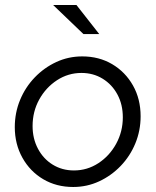

<svg xmlns="http://www.w3.org/2000/svg" viewBox="-20 -736 621 766"><path d="M272 10Q205 10 152.5 -21Q100 -52 69.5 -106.5Q39 -161 39 -229Q39 -286 60 -337Q81 -388 118.5 -427Q156 -466 204.5 -488.5Q253 -511 308 -511Q375 -511 427.5 -480Q480 -449 510.5 -395Q541 -341 541 -272Q541 -215 520 -164Q499 -113 461.5 -74Q424 -35 375.5 -12.5Q327 10 272 10ZM275 -56Q328 -56 372.5 -85Q417 -114 443.5 -162.5Q470 -211 470 -268Q470 -319 448.5 -359Q427 -399 389.5 -422Q352 -445 305 -445Q252 -445 207.5 -416Q163 -387 136.5 -339Q110 -291 110 -233Q110 -183 131.5 -142.5Q153 -102 190.5 -79Q228 -56 275 -56ZM313 -600 192 -716H285L376 -600Z"/></svg>

Font: Red Hat Display VF
Style: Italic
Weight: 300
Italic angle: -12°
Designer: Pentagram, MCKL
Foundry: Pentagram, MCKL
Version: Version 1.010